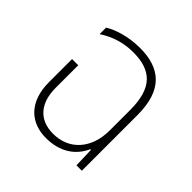

<svg xmlns="http://www.w3.org/2000/svg" viewBox="-150 -690 834 834"><g transform="rotate(45 267.0 -273.0)"><path d="M242 10C326 10 384 -28 413 -92H417L420 0H453V-342C453 -495 380 -556 255 -556C183 -556 121 -535 88 -514V-474C136 -506 190 -522 247 -522C359 -522 415 -470 415 -335V-210C415 -98 350 -25 251 -25C166 -25 118 -80 118 -174V-313H80V-171C80 -51 147 10 242 10Z"/></g></svg>

Font: Noto Sans Thai SemCond ExtLt
Style: Regular
Weight: 200
Width: 4
Designer: Monotype Design Team
Foundry: Monotype Imaging Inc.
Version: Version 2.002